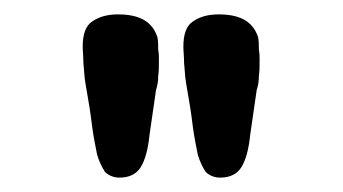

<svg xmlns="http://www.w3.org/2000/svg" viewBox="-20 -712 477 267"><path d="M339 -660C340 -654 340 -649 340 -643C341 -638 341 -633 341 -627C341 -620 341 -614 340 -606C340 -599 339 -593 337 -587L328 -525C326 -505 322 -490 316 -480C310 -470 300 -465 286 -465C278 -465 271 -468 266 -473C262 -479 258 -487 255 -497C253 -508 250 -521 248 -537C246 -554 243 -573 239 -595C237 -606 237 -616 236 -624C236 -633 235 -641 235 -647C235 -664 239 -676 248 -682C258 -689 270 -692 284 -692C314 -692 332 -682 339 -660ZM199 -660C200 -654 200 -649 200 -643C201 -638 201 -633 201 -627C201 -620 201 -614 200 -606C200 -599 199 -593 197 -587L188 -525C186 -505 182 -490 176 -480C170 -470 160 -465 146 -465C138 -465 131 -468 126 -473C122 -479 118 -487 115 -497C113 -508 110 -521 108 -537C106 -554 103 -573 99 -595C97 -606 97 -616 96 -624C96 -633 95 -641 95 -647C95 -664 99 -676 108 -682C118 -689 130 -692 144 -692C174 -692 192 -682 199 -660Z"/></svg>

Font: Gaegu
Style: Bold
Weight: 700
Designer: JIKJI
Foundry: JIKJI
Version: Version 1.00